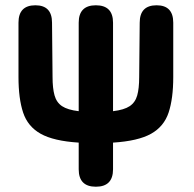

<svg xmlns="http://www.w3.org/2000/svg" viewBox="-20 -529 734 727"><path d="M343 178Q278 178 278 112V11Q183 5 134 -22.5Q85 -50 67.5 -103Q50 -156 50 -237V-443Q50 -509 114 -509Q177 -509 177 -443L179 -237Q179 -195 186.5 -168Q194 -141 215 -127Q236 -113 278 -108V-443Q278 -509 343 -509Q408 -509 408 -443V-108Q450 -113 471 -127Q492 -141 499.5 -167.5Q507 -194 507 -237L509 -443Q509 -509 573 -509Q636 -509 636 -443V-237Q636 -156 618.5 -103Q601 -50 552 -22.5Q503 5 408 11V112Q408 178 343 178Z"/></svg>

Font: Zen Maru Gothic Black
Style: Regular
Weight: 900
Designer: Yoshimichi Ohira
Foundry: Positype
Version: Version 1.001